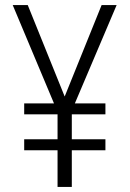

<svg xmlns="http://www.w3.org/2000/svg" viewBox="-20 -734 509 754"><path d="M234 -355 89 -714H30L192 -328H75V-285H206V-187H75V-144H206V0H262V-144H394V-187H262V-285H394V-328H274L438 -714H379Z"/></svg>

Font: Noto Sans Display SemiCondensed Light
Style: Regular
Weight: 300
Width: 4
Designer: Monotype Design Team
Foundry: Monotype Imaging Inc.
Version: Version 1.900